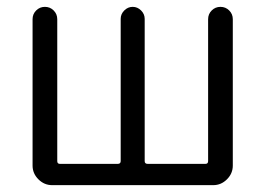

<svg xmlns="http://www.w3.org/2000/svg" viewBox="-20 -540 774 560"><path d="M132 0Q109 0 92 -17Q75 -34 75 -57V-484Q75 -499 85.5 -509.5Q96 -520 111 -520Q126 -520 136.5 -509.5Q147 -499 147 -484V-70Q147 -62 155 -62H323Q332 -62 332 -70V-485Q332 -499 342.5 -509.5Q353 -520 367 -520Q381 -520 391.5 -509.5Q402 -499 402 -485V-70Q402 -62 411 -62H579Q587 -62 587 -70V-484Q587 -499 597.5 -509.5Q608 -520 623 -520Q638 -520 648.5 -509.5Q659 -499 659 -484V-57Q659 -34 642 -17Q625 0 602 0Z"/></svg>

Font: Rounded Mplus 1c
Style: Regular
Weight: 400
Version: Version 1.059.20150529